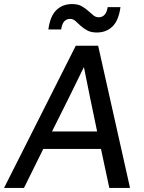

<svg xmlns="http://www.w3.org/2000/svg" viewBox="-37 -925 707 945"><path d="M460 -192H176L81 0H-17L336 -700H446L603 0H501ZM219 -278H441L406 -446L376 -595L303 -446ZM439 -765Q411 -765 392 -775.5Q373 -786 359.5 -798.5Q346 -811 334.5 -821.5Q323 -832 308 -832Q291 -832 279.5 -820Q268 -808 264 -780H201Q210 -846 240.5 -875.5Q271 -905 318 -905Q346 -905 364 -895Q382 -885 396 -872.5Q410 -860 422 -850Q434 -840 449 -840Q466 -840 477.5 -852Q489 -864 493 -890H556Q547 -824 516.5 -794.5Q486 -765 439 -765Z"/></svg>

Font: Retni Sans Medium
Style: Italic
Weight: 500
Italic angle: -8°
Designer: Vitaly Kuzmin
Foundry: ParaType Ltd.
Version: Version 1.00;June 10, 2019;FontCreator 11.5.0.2425 64-bit; t